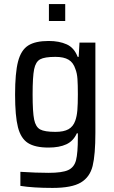

<svg xmlns="http://www.w3.org/2000/svg" viewBox="-20 -719 560 942"><path d="M80 193V124Q158 129 219 129Q285 129 314.5 115.5Q344 102 353 67Q362 32 362 -45V-65H357Q340 -27 305.5 -11Q271 5 218 5Q152 5 117 -17.5Q82 -40 68 -95Q54 -150 54 -255Q54 -361 68.5 -417Q83 -473 118 -495.5Q153 -518 219 -518Q270 -518 307 -501.5Q344 -485 361 -440H366L370 -510H448V-68Q448 40 434.5 95Q421 150 376.5 176.5Q332 203 238 203Q143 203 80 193ZM349 -126Q357 -148 359.5 -178Q362 -208 362 -256Q362 -304 360 -332Q358 -360 350 -380Q340 -412 316.5 -426Q293 -440 252 -440Q199 -440 177 -428Q155 -416 147.5 -379.5Q140 -343 140 -256Q140 -169 147.5 -132.5Q155 -96 177 -84Q199 -72 252 -72Q293 -72 316 -85Q339 -98 349 -126ZM220 -616V-699H300V-616Z"/></svg>

Font: Saira Semi Condensed
Style: Regular
Weight: 400
Width: 4
Designer: Hector Gatti with collaboration of the Omnibus-Type team
Foundry: Omnibus-Type
Version: Version 1.001; ttfautohint (v1.8)